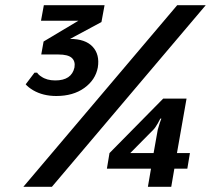

<svg xmlns="http://www.w3.org/2000/svg" viewBox="-20 -720 813 740"><path d="M70 0 663 -700H773L180 0ZM197 -350Q146 -350 108 -372Q88 -384 79 -395L113 -440H123Q129 -431 139 -425Q160 -410 193 -410Q256 -410 267 -460Q271 -484 256.5 -497Q242 -510 205 -510H139L148 -560L282 -640H138L149 -700H383L371 -635L250 -570Q309 -570 337 -540Q365 -510 357 -460Q348 -412 305 -381Q262 -350 197 -350ZM550 0 562 -70H392L402 -130L609 -340H699L662 -130H712L702 -70H652L640 0ZM482 -130H572L588 -220Q589 -225 596 -247L602 -263H598L589 -246Q579 -228 571 -220Z"/></svg>

Font: Scada
Style: Italic
Weight: 400
Italic angle: -10°
Designer: Jovanny Lemonad
Foundry: Jovanny Lemonad
Version: Version 4.100;PS 004.100;hotconv 1.0.88;makeotf.lib2.5.64775